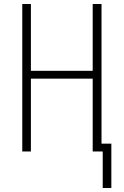

<svg xmlns="http://www.w3.org/2000/svg" viewBox="-20 -755 616 957"><path d="M535 182V-39H486V-735H442V-402H134V-735H91V0H134V-363H442V0H492V182Z"/></svg>

Font: Iosevka Sparkle Extralight
Style: Regular
Weight: 200
Designer: Belleve Invis
Foundry: Belleve Invis
Version: Version 4.5.0; ttfautohint (v1.8.3)